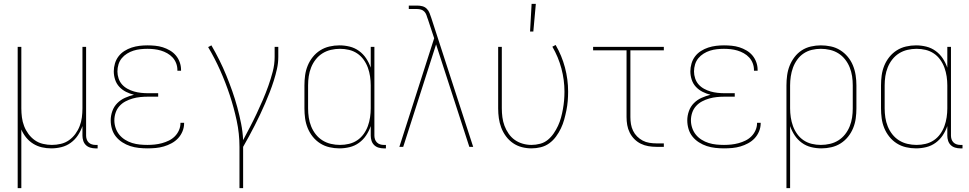

<svg xmlns="http://www.w3.org/2000/svg" viewBox="-20 -764 5040 999"><path d="M72 215V-520H91V-200Q91 -177 94 -153.5Q97 -130 105.5 -108Q114 -86 128 -67Q142 -48 161 -34.5Q180 -21 203.5 -15.5Q227 -10 250 -10Q273 -10 296.5 -15.5Q320 -21 339 -34.5Q358 -48 372 -67Q386 -86 394.5 -108Q403 -130 406 -153.5Q409 -177 409 -200V-520H428V-58Q428 -49 431 -39.5Q434 -30 441 -23Q448 -16 457.5 -13Q467 -10 476 -10H488V8H476Q463 8 449.5 4Q436 0 426.5 -9.5Q417 -19 413 -32Q409 -45 409 -58V-108Q400 -82 385 -59.5Q370 -37 348 -21Q326 -5 299.5 1.5Q273 8 247 8Q222 8 198 2.5Q174 -3 153 -16Q132 -29 116.5 -48Q101 -67 91 -90V215Z M747 8Q725 8 702 5.5Q679 3 657.5 -4Q636 -11 616.5 -23.5Q597 -36 583 -53.5Q569 -71 562.5 -93Q556 -115 556 -138Q556 -162 564.5 -186Q573 -210 590.5 -227.5Q608 -245 630.5 -255Q653 -265 677 -271Q656 -276 636 -286Q616 -296 601 -312Q586 -328 579 -349.5Q572 -371 572 -393Q572 -413 578 -433.5Q584 -454 596.5 -470.5Q609 -487 627 -498.5Q645 -510 665 -516.5Q685 -523 705.5 -525.5Q726 -528 747 -528Q767 -528 787.5 -526Q808 -524 827 -518Q846 -512 864 -501.5Q882 -491 895 -475.5Q908 -460 915 -440.5Q922 -421 922 -401V-396H903V-400Q903 -418 896.5 -435Q890 -452 878 -465Q866 -478 850 -487Q834 -496 817 -501Q800 -506 782.5 -508Q765 -510 747 -510Q729 -510 710.5 -508Q692 -506 674.5 -500.5Q657 -495 641 -485Q625 -475 613.5 -461Q602 -447 596.5 -429Q591 -411 591 -392Q591 -374 597 -356Q603 -338 615 -324.5Q627 -311 643.5 -302Q660 -293 677.5 -288Q695 -283 713.5 -281Q732 -279 750 -279H803V-261H750Q730 -261 710 -259Q690 -257 670.5 -251.5Q651 -246 633 -236.5Q615 -227 601.5 -212Q588 -197 581.5 -177.5Q575 -158 575 -138Q575 -118 581.5 -98.5Q588 -79 600.5 -63.5Q613 -48 630.5 -37Q648 -26 667.5 -20Q687 -14 707 -12Q727 -10 747 -10Q766 -10 785 -12Q804 -14 822.5 -19Q841 -24 858.5 -32.5Q876 -41 889.5 -54.5Q903 -68 911 -86Q919 -104 919 -123V-125H938V-123Q938 -101 929.5 -80.5Q921 -60 906.5 -44.5Q892 -29 872.5 -18.5Q853 -8 832.5 -2Q812 4 790.5 6Q769 8 747 8Z M1226 215V0Q1226 -69 1211.5 -136.5Q1197 -204 1175.5 -269Q1154 -334 1126 -397Q1098 -460 1063 -519L1080 -528Q1102 -490 1121.5 -451Q1141 -412 1157.5 -371.5Q1174 -331 1188.5 -290Q1203 -249 1214.5 -206.5Q1226 -164 1234.5 -121Q1243 -78 1245 -35Q1263 -69 1281 -103.5Q1299 -138 1315.5 -173Q1332 -208 1347.5 -244Q1363 -280 1376 -316.5Q1389 -353 1399 -391Q1409 -429 1409 -468V-520H1428V-468Q1428 -436 1421 -405Q1414 -374 1404.5 -344Q1395 -314 1383.5 -284.5Q1372 -255 1359.5 -226Q1347 -197 1333.5 -168.5Q1320 -140 1305.5 -111.5Q1291 -83 1276 -55.5Q1261 -28 1245 0V215Z M1746 8Q1720 8 1694 2Q1668 -4 1646 -18Q1624 -32 1607.5 -52.5Q1591 -73 1581 -97.5Q1571 -122 1567.5 -148Q1564 -174 1564 -200V-320Q1564 -346 1567.5 -372Q1571 -398 1581 -422.5Q1591 -447 1607.5 -467.5Q1624 -488 1646 -502Q1668 -516 1694 -522Q1720 -528 1746 -528Q1773 -528 1799.5 -521.5Q1826 -515 1848 -499Q1870 -483 1885 -460.5Q1900 -438 1909 -412V-520H1928V-58Q1928 -49 1931 -39.5Q1934 -30 1941 -23Q1948 -16 1957.5 -13Q1967 -10 1976 -10H1988V8H1976Q1963 8 1949.5 4Q1936 0 1926.5 -9.5Q1917 -19 1913 -32Q1909 -45 1909 -58V-108Q1900 -82 1885 -59.5Q1870 -37 1848 -21Q1826 -5 1799.5 1.5Q1773 8 1746 8ZM1749 -10Q1773 -10 1796 -15.5Q1819 -21 1838.5 -34Q1858 -47 1872 -66.5Q1886 -86 1894 -108Q1902 -130 1905.5 -153.5Q1909 -177 1909 -200V-320Q1909 -343 1905.5 -366.5Q1902 -390 1894 -412Q1886 -434 1872 -453.5Q1858 -473 1838.5 -486Q1819 -499 1796 -504.5Q1773 -510 1749 -510Q1725 -510 1701.5 -504.5Q1678 -499 1658 -486.5Q1638 -474 1623 -455Q1608 -436 1599 -413.5Q1590 -391 1586.5 -367.5Q1583 -344 1583 -320V-200Q1583 -176 1586.5 -152.5Q1590 -129 1599 -106.5Q1608 -84 1623 -65Q1638 -46 1658 -33.5Q1678 -21 1701.5 -15.5Q1725 -10 1749 -10Z M2058 0 2239 -565 2206 -665V-666L2205 -667Q2202 -677 2198.5 -686.5Q2195 -696 2188 -703.5Q2181 -711 2171 -714Q2161 -717 2151 -717H2107V-735H2151Q2165 -735 2178 -731.5Q2191 -728 2200.5 -718.5Q2210 -709 2215 -696Q2220 -683 2224 -671L2442 0H2422L2249 -533L2078 0Z M2738 -600 2746 -744H2768L2755 -600ZM2745 8Q2720 8 2695 1.5Q2670 -5 2649 -19.5Q2628 -34 2612.5 -55Q2597 -76 2588 -100Q2579 -124 2575.5 -149Q2572 -174 2572 -200V-520H2591V-200Q2591 -177 2594 -154Q2597 -131 2605 -109.5Q2613 -88 2626.5 -68.5Q2640 -49 2658.5 -36Q2677 -23 2699.5 -16.5Q2722 -10 2745 -10Q2768 -10 2790.5 -16Q2813 -22 2830.5 -36.5Q2848 -51 2861 -70Q2874 -89 2883.5 -109.5Q2893 -130 2899 -152Q2905 -174 2909 -196.5Q2913 -219 2915 -241.5Q2917 -264 2917 -287Q2917 -348 2901 -408Q2885 -468 2854 -521L2871 -530Q2903 -475 2919.5 -413Q2936 -351 2936 -287Q2936 -263 2934 -238.5Q2932 -214 2927 -189.5Q2922 -165 2915.5 -141.5Q2909 -118 2898.5 -96Q2888 -74 2873 -53.5Q2858 -33 2838 -18.5Q2818 -4 2794 2Q2770 8 2745 8Z M3395 0Q3374 0 3353.5 -3.5Q3333 -7 3314.5 -16Q3296 -25 3281 -40Q3266 -55 3256.5 -74Q3247 -93 3243.5 -113.5Q3240 -134 3240 -155V-502H3066V-520H3434V-502H3260V-155Q3260 -136 3263 -118Q3266 -100 3274 -83.5Q3282 -67 3295 -54Q3308 -41 3324 -32.5Q3340 -24 3358.5 -21Q3377 -18 3395 -18H3434V0Z M3747 8Q3725 8 3702 5.5Q3679 3 3657.5 -4Q3636 -11 3616.5 -23.5Q3597 -36 3583 -53.5Q3569 -71 3562.5 -93Q3556 -115 3556 -138Q3556 -162 3564.5 -186Q3573 -210 3590.5 -227.5Q3608 -245 3630.5 -255Q3653 -265 3677 -271Q3656 -276 3636 -286Q3616 -296 3601 -312Q3586 -328 3579 -349.5Q3572 -371 3572 -393Q3572 -413 3578 -433.5Q3584 -454 3596.5 -470.5Q3609 -487 3627 -498.5Q3645 -510 3665 -516.5Q3685 -523 3705.5 -525.5Q3726 -528 3747 -528Q3767 -528 3787.5 -526Q3808 -524 3827 -518Q3846 -512 3864 -501.5Q3882 -491 3895 -475.5Q3908 -460 3915 -440.5Q3922 -421 3922 -401V-396H3903V-400Q3903 -418 3896.5 -435Q3890 -452 3878 -465Q3866 -478 3850 -487Q3834 -496 3817 -501Q3800 -506 3782.5 -508Q3765 -510 3747 -510Q3729 -510 3710.5 -508Q3692 -506 3674.5 -500.5Q3657 -495 3641 -485Q3625 -475 3613.5 -461Q3602 -447 3596.5 -429Q3591 -411 3591 -392Q3591 -374 3597 -356Q3603 -338 3615 -324.5Q3627 -311 3643.5 -302Q3660 -293 3677.5 -288Q3695 -283 3713.5 -281Q3732 -279 3750 -279H3803V-261H3750Q3730 -261 3710 -259Q3690 -257 3670.5 -251.5Q3651 -246 3633 -236.5Q3615 -227 3601.5 -212Q3588 -197 3581.5 -177.5Q3575 -158 3575 -138Q3575 -118 3581.5 -98.5Q3588 -79 3600.5 -63.5Q3613 -48 3630.5 -37Q3648 -26 3667.5 -20Q3687 -14 3707 -12Q3727 -10 3747 -10Q3766 -10 3785 -12Q3804 -14 3822.5 -19Q3841 -24 3858.5 -32.5Q3876 -41 3889.5 -54.5Q3903 -68 3911 -86Q3919 -104 3919 -123V-125H3938V-123Q3938 -101 3929.5 -80.5Q3921 -60 3906.5 -44.5Q3892 -29 3872.5 -18.5Q3853 -8 3832.5 -2Q3812 4 3790.5 6Q3769 8 3747 8Z M4072 215V-320Q4072 -346 4075.5 -372Q4079 -398 4088.5 -422Q4098 -446 4114 -467Q4130 -488 4151.5 -502Q4173 -516 4199 -522Q4225 -528 4251 -528Q4277 -528 4303 -522.5Q4329 -517 4351.5 -503Q4374 -489 4391 -468.5Q4408 -448 4418 -423.5Q4428 -399 4432 -372.5Q4436 -346 4436 -320V-200Q4436 -174 4432.5 -148Q4429 -122 4419 -97.5Q4409 -73 4392.5 -52.5Q4376 -32 4354 -18Q4332 -4 4306 2Q4280 8 4254 8Q4227 8 4200.5 1.5Q4174 -5 4152 -21Q4130 -37 4115 -59.5Q4100 -82 4091 -108V215ZM4251 -10Q4275 -10 4298.5 -15.5Q4322 -21 4342 -33.5Q4362 -46 4377 -65Q4392 -84 4401 -106.5Q4410 -129 4413.5 -152.5Q4417 -176 4417 -200V-320Q4417 -344 4413.5 -367.5Q4410 -391 4401 -413.5Q4392 -436 4377 -455Q4362 -474 4342 -486.5Q4322 -499 4298.5 -504.5Q4275 -510 4251 -510Q4227 -510 4204 -504.5Q4181 -499 4161.5 -486Q4142 -473 4128 -453.5Q4114 -434 4106 -412Q4098 -390 4094.5 -366.5Q4091 -343 4091 -320V-200Q4091 -177 4094.5 -153.5Q4098 -130 4106 -108Q4114 -86 4128 -66.5Q4142 -47 4161.5 -34Q4181 -21 4204 -15.5Q4227 -10 4251 -10Z M4746 8Q4720 8 4694 2Q4668 -4 4646 -18Q4624 -32 4607.5 -52.5Q4591 -73 4581 -97.5Q4571 -122 4567.5 -148Q4564 -174 4564 -200V-320Q4564 -346 4567.5 -372Q4571 -398 4581 -422.5Q4591 -447 4607.5 -467.5Q4624 -488 4646 -502Q4668 -516 4694 -522Q4720 -528 4746 -528Q4773 -528 4799.5 -521.5Q4826 -515 4848 -499Q4870 -483 4885 -460.5Q4900 -438 4909 -412V-520H4928V-58Q4928 -49 4931 -39.5Q4934 -30 4941 -23Q4948 -16 4957.5 -13Q4967 -10 4976 -10H4988V8H4976Q4963 8 4949.5 4Q4936 0 4926.5 -9.5Q4917 -19 4913 -32Q4909 -45 4909 -58V-108Q4900 -82 4885 -59.5Q4870 -37 4848 -21Q4826 -5 4799.5 1.5Q4773 8 4746 8ZM4749 -10Q4773 -10 4796 -15.5Q4819 -21 4838.5 -34Q4858 -47 4872 -66.5Q4886 -86 4894 -108Q4902 -130 4905.5 -153.5Q4909 -177 4909 -200V-320Q4909 -343 4905.5 -366.5Q4902 -390 4894 -412Q4886 -434 4872 -453.5Q4858 -473 4838.5 -486Q4819 -499 4796 -504.5Q4773 -510 4749 -510Q4725 -510 4701.5 -504.5Q4678 -499 4658 -486.5Q4638 -474 4623 -455Q4608 -436 4599 -413.5Q4590 -391 4586.5 -367.5Q4583 -344 4583 -320V-200Q4583 -176 4586.5 -152.5Q4590 -129 4599 -106.5Q4608 -84 4623 -65Q4638 -46 4658 -33.5Q4678 -21 4701.5 -15.5Q4725 -10 4749 -10Z"/></svg>

Font: Iosevka SS18 Thin
Style: Regular
Weight: 100
Monospace: yes
Designer: Belleve Invis
Foundry: Belleve Invis
Version: Version 25.1.1; ttfautohint (v1.8.4)